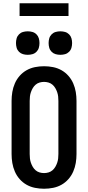

<svg xmlns="http://www.w3.org/2000/svg" viewBox="-20 -1149 540 1177"><path d="M250 8Q222 8 194.5 2.5Q167 -3 143 -16.5Q119 -30 100.5 -51Q82 -72 71 -97.5Q60 -123 55.5 -150Q51 -177 51 -205V-530Q51 -558 55.5 -585Q60 -612 71 -637.5Q82 -663 100.5 -684Q119 -705 143 -718.5Q167 -732 194.5 -737.5Q222 -743 250 -743Q278 -743 305.5 -737.5Q333 -732 357 -718.5Q381 -705 399.5 -684Q418 -663 429 -637.5Q440 -612 444.5 -585Q449 -558 449 -530V-205Q449 -177 444.5 -150Q440 -123 429 -97.5Q418 -72 399.5 -51Q381 -30 357 -16.5Q333 -3 305.5 2.5Q278 8 250 8ZM250 -88Q264 -88 277.5 -92Q291 -96 301.5 -105Q312 -114 319 -126Q326 -138 330.5 -151Q335 -164 336.5 -177.5Q338 -191 338 -205V-530Q338 -544 336.5 -557.5Q335 -571 330.5 -584Q326 -597 319 -609Q312 -621 301.5 -630Q291 -639 277.5 -643Q264 -647 250 -647Q236 -647 222.5 -643Q209 -639 198.5 -630Q188 -621 181 -609Q174 -597 169.5 -584Q165 -571 163.5 -557.5Q162 -544 162 -530V-205Q162 -191 163.5 -177.5Q165 -164 169.5 -151Q174 -138 181 -126Q188 -114 198.5 -105Q209 -96 222.5 -92Q236 -88 250 -88ZM350 -813Q335 -813 321 -817Q307 -821 296.5 -831.5Q286 -842 282 -856Q278 -870 278 -885Q278 -900 282 -914Q286 -928 296.5 -938.5Q307 -949 321 -953Q335 -957 350 -957Q365 -957 379 -953Q393 -949 403.5 -938.5Q414 -928 418 -914Q422 -900 422 -885Q422 -870 418 -856Q414 -842 403.5 -831.5Q393 -821 379 -817Q365 -813 350 -813ZM150 -813Q135 -813 121 -817Q107 -821 96.5 -831.5Q86 -842 82 -856Q78 -870 78 -885Q78 -900 82 -914Q86 -928 96.5 -938.5Q107 -949 121 -953Q135 -957 150 -957Q165 -957 179 -953Q193 -949 203.5 -938.5Q214 -928 218 -914Q222 -900 222 -885Q222 -870 218 -856Q214 -842 203.5 -831.5Q193 -821 179 -817Q165 -813 150 -813ZM100 -1051V-1129H400V-1051Z"/></svg>

Font: Iosevka
Style: Bold
Weight: 700
Monospace: yes
Designer: Belleve Invis
Foundry: Belleve Invis
Version: Version 32.5.0; ttfautohint (v1.8.4)